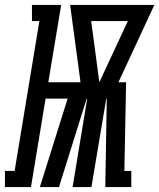

<svg xmlns="http://www.w3.org/2000/svg" viewBox="-75 -755 643 775"><path d="M-55 0V-65H-16L84 -670H54V-735H172L120 -423H250L208 -735H548L403 -423H434L427 -65H455V0H350L356 -357H354L294 0H218L277 -357H275L163 0H86L198 -357H109L50 0ZM326 -423 441 -670H293Z"/></svg>

Font: Iosevka Curly Slab Oblique
Style: Bold
Weight: 700
Italic angle: -9°
Monospace: yes
Designer: Belleve Invis
Foundry: Belleve Invis
Version: Version 11.1.0; ttfautohint (v1.8.3)